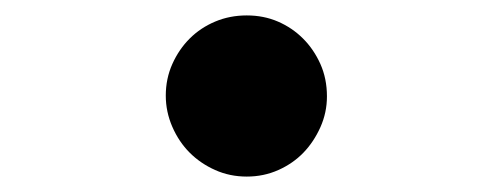

<svg xmlns="http://www.w3.org/2000/svg" viewBox="-20 -494 640 249"><path d="M195 -370Q195 -392 203.5 -411Q212 -430 226 -444Q240 -458 259 -466Q278 -474 300 -474Q322 -474 340.5 -466Q359 -458 373 -444Q387 -430 395.5 -411Q404 -392 404 -369Q404 -348 395.5 -329Q387 -310 373.5 -296Q360 -282 341 -273.5Q322 -265 300 -265Q278 -265 259 -273.5Q240 -282 226 -296Q212 -310 203.5 -329.5Q195 -349 195 -370Z"/></svg>

Font: Maple Mono Normal NL
Style: Bold
Weight: 700
Monospace: yes
Designer: subframe7536
Version: Version 7.000